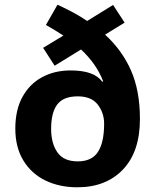

<svg xmlns="http://www.w3.org/2000/svg" viewBox="-20 -785 659 815"><path d="M224 -765Q259 -749 290.5 -732Q322 -715 350 -696L460 -764L509 -689L426 -638Q499 -571 536.5 -485Q574 -399 574 -280Q574 -141 502 -65.5Q430 10 308 10Q232 10 172.5 -19Q113 -48 79 -104Q45 -160 45 -239Q45 -318 75 -373Q105 -428 158 -457Q211 -486 280 -486Q380 -486 414 -438L418 -440Q402 -480 379 -512.5Q356 -545 324 -575L212 -506L163 -582L249 -634Q232 -645 213.5 -656.5Q195 -668 175 -679ZM310 -376Q249 -376 223 -341.5Q197 -307 197 -238Q197 -177 223.5 -138.5Q250 -100 310 -100Q370 -100 396 -140.5Q422 -181 422 -260Q422 -306 395 -341Q368 -376 310 -376Z"/></svg>

Font: Noto Sans Ol Chiki
Style: Bold
Weight: 700
Designer: Monotype Design Team, Lewis McGuffie
Foundry: Monotype Imaging Inc.
Version: Version 2.003; ttfautohint (v1.8.4.7-5d5b)